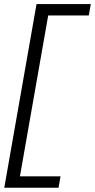

<svg xmlns="http://www.w3.org/2000/svg" viewBox="-32 -738 454 920"><path d="M-11.5 161.5 143 -718.5H403L393.5 -664H199L63.5 107H258L248.5 161.5Z"/></svg>

Font: Anybody UltraExpanded Light
Style: Italic
Weight: 300
Width: 9
Italic angle: -10°
Designer: Tyler Finck
Foundry: Etcetera Type Company
Version: Version 1.010; ttfautohint (v1.8.3) -l 8 -r 50 -G 200 -x 14 